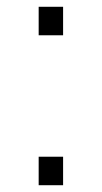

<svg xmlns="http://www.w3.org/2000/svg" viewBox="-20 -546 300 566"><path d="M94 -442H166V-526H94ZM94 0H166V-84H94Z"/></svg>

Font: Archivo ExtraLight
Style: Regular
Weight: 200
Designer: Hector Gatti
Foundry: Omnibus-Type
Version: Version 2.001